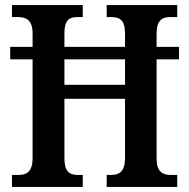

<svg xmlns="http://www.w3.org/2000/svg" viewBox="-20 -734 742 754"><path d="M27 0H305V-47H284C252 -47 233 -62 233 -112V-346H471V-114C471 -62 450 -47 417 -47H399V0H676V-47H649C618 -47 595 -61 595 -110V-501H683V-550H595V-602C595 -655 617 -667 649 -667H676V-714H399V-667H416C451 -667 471 -655 471 -602V-550H233V-604C233 -655 252 -667 284 -667H305V-714H27V-667H50C83 -667 108 -655 108 -603V-550H20V-501H108V-112C108 -62 86 -47 54 -47H27ZM233 -401V-501H471V-401Z"/></svg>

Font: Noto Serif Ethiopic Condensed SemiBold
Style: Regular
Weight: 600
Width: 3
Designer: Monotype Design Team
Foundry: Monotype Imaging Inc.
Version: Version 2.102